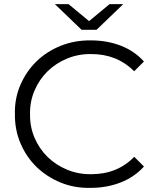

<svg xmlns="http://www.w3.org/2000/svg" viewBox="-20 -901 759 927"><path d="M52 -350Q50 -425 78.5 -491Q107 -557 156.5 -605Q206 -653 273.5 -680Q341 -707 419 -706Q497 -706 563 -680.5Q629 -655 675 -604L628 -557Q545 -640 421 -640Q359 -641 304.5 -618.5Q250 -596 210 -557Q170 -518 147 -464.5Q124 -411 125 -350Q124 -289 147 -235.5Q170 -182 210 -143Q250 -104 304.5 -81.5Q359 -59 421 -60Q547 -60 628 -144L675 -97Q629 -46 562.5 -20Q496 6 418 6Q340 8 273 -19.5Q206 -47 156.5 -95Q107 -143 79 -209Q51 -275 52 -350ZM575 -881 446 -757H374L245 -881H311L410 -799L509 -881Z"/></svg>

Font: CMG Sans
Style: Regular
Weight: 400
Designer: Julieta Ulanovsky
Foundry: Julieta Ulanovsky
Version: Version 7.200